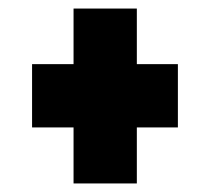

<svg xmlns="http://www.w3.org/2000/svg" viewBox="-20 -528 490 449"><path d="M152 -99V-230H55V-378H152V-508H300V-378H396V-230H300V-99Z"/></svg>

Font: Trispace Condensed ExtraBold
Style: Regular
Weight: 800
Width: 3
Designer: Tyler Finck
Foundry: Etcetera Type Company
Version: Version 1.210; ttfautohint (v1.8.3)